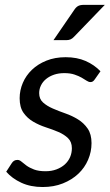

<svg xmlns="http://www.w3.org/2000/svg" viewBox="-20 -744 442 772"><path d="M361.5 -425.5Q357.5 -419.5 353.5 -416.8Q349.5 -414 343.5 -414Q336.5 -414 328.2 -419.5Q320 -425 308.2 -431.8Q296.5 -438.5 279.5 -444.2Q262.5 -450 238.5 -450Q216 -450 197.5 -443.8Q179 -437.5 165.5 -426.5Q152 -415.5 144.8 -400.8Q137.5 -386 137.5 -369.5Q137.5 -346 153 -332Q168.5 -318 192 -307.8Q215.5 -297.5 242.8 -288Q270 -278.5 293.5 -264Q317 -249.5 332.5 -227Q348 -204.5 348 -168.5Q348 -133.5 334.2 -101.5Q320.5 -69.5 294.8 -45.2Q269 -21 232.8 -6.5Q196.5 8 151.5 8Q103 8 65.8 -9.2Q28.5 -26.5 5 -53.5L27 -87.5Q31 -94 36.5 -97.5Q42 -101 50.5 -101Q58.5 -101 66.5 -94Q74.5 -87 86.5 -78.2Q98.5 -69.5 116.8 -62.5Q135 -55.5 163 -55.5Q187.5 -55.5 207.2 -63Q227 -70.5 240.8 -83Q254.5 -95.5 261.8 -112.2Q269 -129 269 -148Q269 -173.5 253.5 -188.5Q238 -203.5 214.5 -213.5Q191 -223.5 164 -232.2Q137 -241 113.5 -254.8Q90 -268.5 74.5 -290.5Q59 -312.5 59 -349Q59 -381 71.8 -410.8Q84.5 -440.5 108.5 -463.5Q132.5 -486.5 166.8 -500.2Q201 -514 244 -514Q289.5 -514 324.2 -498.8Q359 -483.5 384 -457.5ZM401.5 -724.5 277.5 -596Q270.5 -588.5 263.2 -585.5Q256 -582.5 246 -582.5H195L278 -703.5Q285 -714.5 293.5 -719.5Q302 -724.5 317.5 -724.5Z"/></svg>

Font: Lato TR
Style: Italic
Weight: 400
Italic angle: -12°
Designer: Lukasz Dziedzic
Foundry: tyPoland Lukasz Dziedzic
Version: Version 1.104 2013